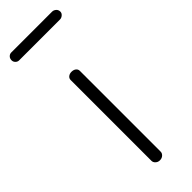

<svg xmlns="http://www.w3.org/2000/svg" viewBox="-272 -704 724 724"><g transform="rotate(-45 90.0 -342.0)"><path d="M89 0Q79 0 72 -6.5Q65 -13 65 -21V-452Q65 -461 72 -466.5Q79 -472 89 -472Q100 -472 107 -466.5Q114 -461 114 -452V-21Q114 -13 107 -6.5Q100 0 89 0ZM-20 -642Q-28 -642 -34 -648Q-40 -654 -40 -662Q-40 -672 -34 -678Q-28 -684 -20 -684H198Q206 -684 213 -678Q220 -672 220 -662Q220 -654 213 -648Q206 -642 198 -642Z"/></g></svg>

Font: Dosis ExtraLight Light
Style: Regular
Weight: 300
Version: Version 3.001; ttfautohint (v1.8.2)